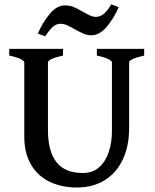

<svg xmlns="http://www.w3.org/2000/svg" viewBox="-20 -837 704 872"><path d="M566.4 -255.9Q566.4 -171.9 536.9 -110.8Q507.3 -49.8 453.9 -17.6Q400.4 14.6 330.1 14.6Q261.2 14.6 207 -10.7Q152.8 -36.1 121.6 -88.1Q90.3 -140.1 90.3 -216.8V-554.2Q90.3 -560.5 72.5 -569.3Q54.7 -578.1 22 -584.5V-615.2H266.1V-584.5Q233.9 -577.6 215.8 -569.6Q197.8 -561.5 197.8 -554.2V-246.1Q197.8 -149.9 236.3 -100.6Q274.9 -51.3 356.4 -51.3Q400.9 -51.3 430.4 -77.6Q460 -104 474.1 -147Q488.3 -189.9 488.3 -240.7V-554.2Q488.3 -560.5 470.5 -569.3Q452.6 -578.1 419.9 -584.5V-615.2H634.8V-584.5Q602.5 -577.6 584.5 -569.6Q566.4 -561.5 566.4 -554.2ZM319.8 -704.1Q297.9 -716.8 283.7 -722.9Q269.5 -729 254.9 -729Q235.4 -729 220.2 -715.6Q205.1 -702.1 185.1 -671.9L151.9 -684.6Q173.8 -735.4 205.8 -773.9Q237.8 -812.5 275.9 -812.5Q296.4 -812.5 314.9 -804.9Q333.5 -797.4 358.4 -782.7Q378.9 -771 390.9 -765.6Q402.8 -760.3 414.6 -760.3Q434.6 -760.3 451.7 -774.2Q468.8 -788.1 485.4 -817.4L519 -804.2Q497.1 -753.9 464.8 -715.3Q432.6 -676.8 394.5 -676.8Q377 -676.8 360.6 -683.6Q344.2 -690.4 319.8 -704.1Z"/></svg>

Font: David Libre Medium
Style: Regular
Weight: 500
Version: Version 1.000